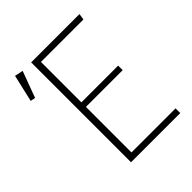

<svg xmlns="http://www.w3.org/2000/svg" viewBox="-194 -809 927 927"><g transform="rotate(-45 270.0 -345.5)"><path d="M62 -691 105 -682 55 -547 30 -552ZM493 -682 488 -650H198V-374H449V-343H198V-32H499V0H163V-682Z"/></g></svg>

Font: Fira Sans UltraLight
Style: Regular
Weight: 200
Designer: Carrois Corporate & Edenspiekermann AG
Foundry: Carrois Corporate GbR & Edenspiekermann AG
Version: Version 4.106;PS 004.106;hotconv 1.0.70;makeotf.lib2.5.58329